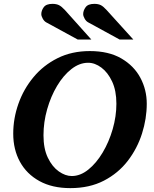

<svg xmlns="http://www.w3.org/2000/svg" viewBox="-20 -949 792 985"><path d="M732.9 -417Q732.9 -340.3 708.5 -263.7Q684.1 -187 635.3 -123.5Q586.4 -60.1 512.7 -22Q439 16.1 340.8 16.1Q248 16.1 182.4 -20Q116.7 -56.2 82.3 -119.1Q47.9 -182.1 47.9 -263.2Q47.9 -341.3 74.5 -416.7Q101.1 -492.2 151.9 -553.2Q202.6 -614.3 275.4 -650.6Q348.1 -687 440.9 -687Q537.6 -687 602.5 -649.2Q667.5 -611.3 700.2 -549.8Q732.9 -488.3 732.9 -417ZM577.1 -417Q577.1 -483.9 555.2 -530.8Q533.2 -577.6 500 -602.3Q466.8 -627 432.1 -627Q387.7 -627 346.4 -594.7Q305.2 -562.5 272.9 -508.5Q240.7 -454.6 221.9 -388.4Q203.1 -322.3 203.1 -254.9Q203.1 -186 225.6 -139.6Q248 -93.3 281.7 -69.6Q315.4 -45.9 348.1 -45.9Q392.1 -45.9 433.1 -78.9Q474.1 -111.8 506.6 -166.3Q539.1 -220.7 558.1 -286.4Q577.1 -352.1 577.1 -417ZM664.1 -746.1H593.8L432.1 -834.5Q421.4 -840.3 414.1 -853.5Q406.7 -866.7 406.7 -876.5Q406.7 -894.5 419.2 -911.9Q431.6 -929.2 463.9 -929.2Q483.9 -929.2 497.1 -922.6Q510.3 -916 526.9 -897.5ZM448.7 -746.1H378.9L216.8 -834.5Q206.5 -840.3 199.2 -853.5Q191.9 -866.7 191.9 -876.5Q191.9 -894.5 204.3 -911.9Q216.8 -929.2 249 -929.2Q269 -929.2 282.5 -922.6Q295.9 -916 313 -897.5Z"/></svg>

Font: Charis
Style: Bold Italic
Weight: 700
Italic angle: -11°
Designer: Walt Agee, Miriam Martin, Annie Olsen, Victor Gaultney, Lorna Priest, Alan Ward, Bob Hallissy, Martin Hosken, Sharon Cor
Foundry: SIL Global
Version: Version 7.000